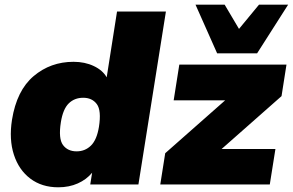

<svg xmlns="http://www.w3.org/2000/svg" viewBox="-20 -785 1246 817"><path d="M18 0ZM228 12Q158 12 109 -25Q60 -62 39 -127Q18 -192 31 -275Q51 -400 123 -461Q195 -522 293 -522Q341 -522 379 -504Q417 -486 434 -456L478 -736H686L569 0H364L372 -50Q348 -21 311 -4.5Q274 12 228 12ZM306 -141Q342 -141 367 -165.5Q392 -190 401 -245Q412 -315 392 -342Q372 -369 334 -369Q297 -369 272.5 -345Q248 -321 239 -265Q228 -195 248 -168Q268 -141 306 -141ZM662 0ZM662 0 683 -133 938 -358H719L743 -510H1199L1178 -376L923 -151H1152L1128 0ZM904 -558 812 -765H936L997 -662L1082 -765H1206L1074 -558Z"/></svg>

Font: Winston Black
Style: Italic
Weight: 900
Italic angle: -9°
Designer: Original fonts by Vernon Adams / Changes by Cristiano Sobral
Foundry: VOriginal fonts by Vernon Adams / Changes by Cristiano Sobral
Version: Version 2.503;July 17, 2020;FontCreator 13.0.0.2655 64-bit